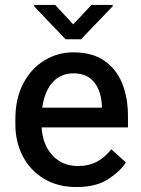

<svg xmlns="http://www.w3.org/2000/svg" viewBox="-20 -751 574 781"><path d="M291 9.8Q214.8 9.8 159.2 -23.7Q103.5 -57.1 73 -115Q42.5 -172.9 42.5 -245.6V-266.1Q42.5 -350.1 74.5 -411.1Q106.4 -472.2 160.4 -505.1Q214.4 -538.1 278.3 -538.1Q354.5 -538.1 403.6 -504.6Q452.6 -471.2 476.6 -412.8Q500.5 -354.5 500.5 -279.3V-232.9H98.6V-313H394.5V-321.3Q393.1 -354.5 381.6 -384.5Q370.1 -414.6 345.2 -433.6Q320.3 -452.6 277.8 -452.6Q238.3 -452.6 209.2 -430.2Q180.2 -407.7 164.6 -366Q148.9 -324.2 148.9 -266.1V-245.6Q148.9 -198.2 166.5 -159.7Q184.1 -121.1 217.5 -98.4Q251 -75.7 297.4 -75.7Q342.3 -75.7 375.2 -93.8Q408.2 -111.8 432.6 -144L492.2 -90.3Q467.3 -52.2 418.5 -21.2Q369.6 9.8 291 9.8ZM438.5 -725.6 309.6 -591.3H246.6L119.1 -725.1V-731H204.6L277.8 -651.9L352.1 -731H438.5Z"/></svg>

Font: Heebo Medium
Style: Regular
Weight: 500
Designer: Oded Ezer
Foundry: Ezer Type House
Version: Version 3.100